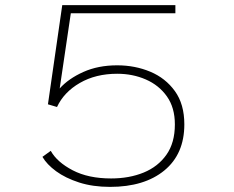

<svg xmlns="http://www.w3.org/2000/svg" viewBox="-20 -720 915 751"><path d="M203 -301.5 167.5 -312 223.5 -700H666V-668H257L213.5 -374Q248 -412.5 306 -438.5Q364 -464.5 438.5 -464.5Q508 -464.5 567.8 -439.5Q627.5 -414.5 664.2 -363.5Q701 -312.5 701 -233.5Q701 -117.5 622.8 -53.2Q544.5 11 410.5 11Q343 11 289.5 -6.2Q236 -23.5 199.5 -50.2Q163 -77 146 -106.5L178.5 -130Q203 -86 264.2 -54Q325.5 -22 414.5 -22Q485.5 -22 541.8 -45Q598 -68 631 -114.8Q664 -161.5 664 -233.5Q664 -299 632.8 -343Q601.5 -387 550.2 -409.2Q499 -431.5 438.5 -431.5Q354.5 -431.5 292.2 -395.5Q230 -359.5 203 -301.5Z"/></svg>

Font: Trispace SemiExpanded Thin
Style: Regular
Weight: 100
Width: 6
Designer: Tyler Finck
Foundry: Etcetera Type Company
Version: Version 1.210; ttfautohint (v1.8.3)